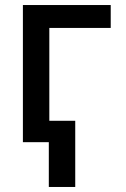

<svg xmlns="http://www.w3.org/2000/svg" viewBox="-20 -565 501 763"><path d="M176 -454V0H71V-545H420V-454ZM174 178V-85H279V178Z"/></svg>

Font: Sinter Medium
Style: Regular
Weight: 500
Foundry: Adobe & rsms
Version: Version 1.000